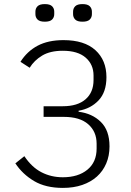

<svg xmlns="http://www.w3.org/2000/svg" viewBox="-20 -906 640 938"><path d="M287 12Q203 12 146.5 -21.5Q90 -55 55 -108L99 -143Q135 -89 182.5 -64.5Q230 -40 287 -40Q362 -40 407 -77Q452 -114 452 -180V-204Q452 -263 411 -299Q370 -335 292 -335H193V-387H287Q359 -387 398 -421Q437 -455 437 -515V-537Q437 -591 398.5 -624.5Q360 -658 287 -658Q225 -658 186 -634.5Q147 -611 125 -575L80 -604Q112 -655 163.5 -682.5Q215 -710 290 -710Q392 -710 446 -661Q500 -612 500 -529Q500 -456 461.5 -415.5Q423 -375 364 -365V-360Q430 -352 472.5 -310.5Q515 -269 515 -191Q515 -145 499 -107.5Q483 -70 453.5 -43.5Q424 -17 382 -2.5Q340 12 287 12ZM199 -800Q174 -800 163.5 -810.5Q153 -821 153 -837V-849Q153 -865 163.5 -875.5Q174 -886 199 -886Q224 -886 234.5 -875.5Q245 -865 245 -849V-837Q245 -821 234.5 -810.5Q224 -800 199 -800ZM383 -800Q358 -800 347.5 -810.5Q337 -821 337 -837V-849Q337 -865 347.5 -875.5Q358 -886 383 -886Q408 -886 418.5 -875.5Q429 -865 429 -849V-837Q429 -821 418.5 -810.5Q408 -800 383 -800Z"/></svg>

Font: IBM Plex Mono Light
Style: Regular
Weight: 300
Monospace: yes
Designer: Mike Abbink, Paul van der Laan, Pieter van Rosmalen
Foundry: Bold Monday
Version: Version 2.3